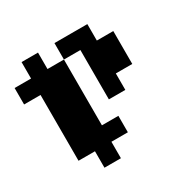

<svg xmlns="http://www.w3.org/2000/svg" viewBox="-155 -755 1011 1011"><g transform="rotate(-30 350.0 -250.0)"><path d="M300 100H200V0H100V-400H0V-500H100V-600H200V-500H300V-100H400V0H300ZM300 -500V-600H500V-500H600V-300H500V-200H400V-500Z"/></g></svg>

Font: FT88 Gothique
Style: Regular
Weight: 400
Designer: Ange Degheest & Oriane Charvieux
Foundry: Velvetyne Type Foundry
Version: Version 1.000;FEAKit 1.0